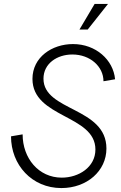

<svg xmlns="http://www.w3.org/2000/svg" viewBox="-20 -940 617 976"><path d="M292 16C422 16 521 -71 521 -185C521 -396 201 -374 201 -540C201 -617 270 -663 348 -663C438 -663 506 -602 506 -527L565 -537C556 -636 467 -716 351 -716C244 -716 145 -649 145 -539C145 -340 465 -357 465 -180C465 -90 380 -37 294 -37C176 -37 95 -136 95 -257L36 -247C36 -102 142 16 292 16ZM384 -790H426L529 -920H461Z"/></svg>

Font: Uncut Sans Light Italic
Style: Regular
Weight: 300
Italic angle: -11°
Designer: Kasper Nordkvist
Foundry: UNCUT.wtf
Version: Version 1.304;Glyphs 3.2 (3246)